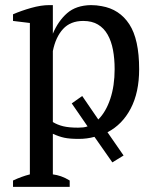

<svg xmlns="http://www.w3.org/2000/svg" viewBox="-20 -532 606 752"><path d="M253 200H31V175Q65 159 97 151V-442L31 -450V-476Q63 -490 102 -501Q141 -512 173 -512H187V-400Q208 -450 243 -480.5Q278 -511 336 -512Q347 -512 357.5 -511Q368 -510 378 -508Q448 -496 486.5 -437Q525 -378 525 -261Q525 -170 492 -107Q459 -44 401 -14L464 77L420 104L350 4Q335 8 320 10Q305 12 288 12Q253 12 232 7.5Q211 3 187 -8V151Q203 153 219 158.5Q235 164 253 175ZM306 -450Q256 -450 227 -418.5Q198 -387 187 -332V-54Q205 -43 227.5 -37.5Q250 -32 286 -32Q296 -32 305.5 -33Q315 -34 323 -37L261 -127L302 -156L365 -64Q395 -94 412 -145Q429 -196 429 -261Q429 -302 422.5 -336.5Q416 -371 401.5 -396.5Q387 -422 363.5 -436Q340 -450 306 -450Z"/></svg>

Font: PT Serif
Style: Regular
Weight: 400
Designer: A.Korolkova, O.Umpeleva, V.Yefimov
Foundry: ParaType Ltd
Version: Version 1.000W OFL; ttfautohint (v1.6)